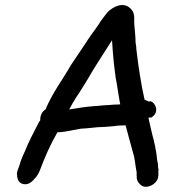

<svg xmlns="http://www.w3.org/2000/svg" viewBox="-20 -688 682 749"><path d="M46 -11C47 -1 46 25 71 30C93 35 108 17 115 9C124 0 131 -12 135 -22C156 -78 175 -121 204 -172C241 -172 282 -187 311 -187H312L344 -190C353 -191 361 -192 367 -192C376 -192 384 -193 389 -193H390C401 -194 415 -195 426 -196C432 -197 437 -198 441 -198C450 -198 459 -199 467 -199H470C480 -164 489 -126 499 -92L503 -78C504 -76 507 -50 508 -48V-47C509 -37 511 -28 513 -17V-2C513 -1 514 0 514 1L513 3C514 9 514 19 524 28C544 56 592 33 597 3C599 -10 597 -20 598 -24L599 -27C598 -28 598 -30 597 -31C597 -41 596 -52 593 -63C592 -77 590 -88 589 -96L586 -111C586 -114 585 -120 583 -126L580 -141C577 -149 559 -226 559 -229L572 -230L575 -233C602 -253 586 -287 568 -293L560 -292C555 -294 552 -296 544 -299C530 -360 520 -428 512 -495C512 -504 511 -511 509 -521C509 -545 505 -574 504 -592C502 -609 509 -635 491 -653C462 -684 421 -662 399 -640C392 -630 380 -616 371 -603C368 -598 367 -595 363 -590L351 -573C332 -548 317 -524 299 -497L276 -463C270 -454 263 -444 256 -433C225 -378 185 -327 158 -262C143 -252 136 -235 137 -219C133 -213 130 -209 126 -200C111 -171 91 -133 79 -102C70 -83 62 -66 56 -43C53 -35 48 -24 46 -13ZM250 -261C257 -275 267 -292 277 -308C291 -327 304 -351 316 -369C349 -426 383 -478 417 -531C419 -502 421 -470 424 -443L431 -386C438 -352 442 -316 449 -281C443 -280 433 -280 427 -280H426C418 -279 411 -279 401 -278C383 -278 361 -274 347 -274H346C309 -271 283 -266 250 -261Z"/></svg>

Font: Scribbler
Style: BlkIta
Weight: 900
Designer: Mew Too
Foundry: Cannot Into Space Fonts
Version: Version 1.001